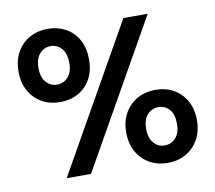

<svg xmlns="http://www.w3.org/2000/svg" viewBox="-80 -804 1018 909"><g transform="rotate(-10 429.5 -350.0)"><path d="M171 0 567 -700H684L288 0ZM204 -360Q156 -360 118 -381Q80 -402 57 -441.5Q34 -481 34 -535Q34 -591 57 -630.5Q80 -670 118.5 -691Q157 -712 205 -712Q252 -712 290.5 -691Q329 -670 351 -630.5Q373 -591 373 -535Q373 -481 351 -441.5Q329 -402 290.5 -381Q252 -360 204 -360ZM204 -444Q235 -444 256.5 -467.5Q278 -491 278 -535Q278 -582 256.5 -605.5Q235 -629 204 -629Q174 -629 152 -605.5Q130 -582 130 -535Q130 -491 151.5 -467.5Q173 -444 204 -444ZM656 12Q608 12 570 -9Q532 -30 509 -69.5Q486 -109 486 -164Q486 -218 509 -257.5Q532 -297 570.5 -318Q609 -339 656 -339Q705 -339 743 -318Q781 -297 803.5 -257.5Q826 -218 826 -164Q826 -109 803 -69.5Q780 -30 742 -9Q704 12 656 12ZM655 -72Q687 -72 708.5 -95.5Q730 -119 730 -164Q730 -210 709 -233Q688 -256 656 -256Q626 -256 604 -233Q582 -210 582 -164Q582 -119 603.5 -95.5Q625 -72 655 -72Z"/></g></svg>

Font: Host Grotesk Light SemiBold
Style: Regular
Weight: 600
Version: Version 1.003